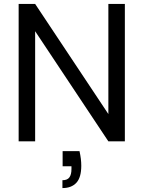

<svg xmlns="http://www.w3.org/2000/svg" viewBox="-20 -720 731 978"><path d="M75 0V-700H159L532 -139V-700H616V0H532L159 -561V0ZM298 238V198Q323 198 333.5 183.5Q344 169 344 141V127H299V50H385Q394 90 394 124Q394 184 369 211Q344 238 298 238Z"/></svg>

Font: DM Sans
Style: Regular
Weight: 400
Designer: Colophon Foundry, Jonny Pinhorn
Foundry: Colophon Foundry
Version: Version 4.004; ttfautohint (v1.8.4.7-5d5b)